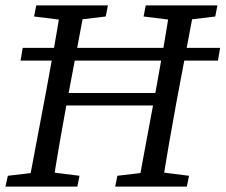

<svg xmlns="http://www.w3.org/2000/svg" viewBox="-22 -690 834 710"><path d="M-2 0H264L272 -40L152 -55H134L7 -40L-2 0ZM82 0H172C188 -103 206 -207 225 -310L293 -670H204C188 -567 169 -463 150 -360L82 0ZM104 -629 225 -614H244L369 -629L377 -670H112L104 -629ZM404 0H669L677 -40L558 -55H539L412 -40L404 0ZM488 0H577C593 -103 611 -207 630 -310L698 -670H608C592 -567 574 -463 555 -360L488 0ZM509 -629 630 -614H650L774 -629L782 -670H517L509 -629ZM181 -300H593V-346H181V-300ZM54 -466H784L792 -513H62L54 -466Z"/></svg>

Font: Source Serif 4 Variable
Style: Italic
Weight: 400
Italic angle: -12°
Designer: Frank Grießhammer
Foundry: Adobe Systems Incorporated
Version: Version 4.004;hotconv 1.0.116;makeotfexe 2.5.65601